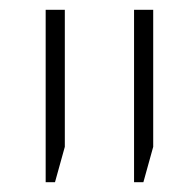

<svg xmlns="http://www.w3.org/2000/svg" viewBox="-20 -606 400 391"><path d="M253 -235V-586H292V-307L272 -235ZM73 -235V-586H112V-307L92 -235Z"/></svg>

Font: Noto Sans Hebrew SemiCondensed ExtraLight
Style: Regular
Weight: 200
Width: 4
Designer: Monotype Design Team
Foundry: Monotype Imaging Inc.
Version: Version 2.004; ttfautohint (v1.8.4.7-5d5b)